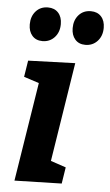

<svg xmlns="http://www.w3.org/2000/svg" viewBox="-55 -811 488 852"><g transform="rotate(5 189.0 -384.5)"><path d="M42.5 4.7 123.2 -503.4 172.8 -416.3 45 -457.9 56.5 -530.9 265.8 -538 185.2 -27.5 137.2 -116.3 264 -73.6 252.5 -0.6ZM112 -622.8Q82.9 -622.8 66.3 -641.9Q49.7 -660.9 49.7 -692Q49.7 -727.9 70.3 -750.9Q90.9 -773.8 124.1 -773.8Q153.2 -773.8 170.1 -755.2Q187 -736.6 187 -704.9Q187 -668.7 165.7 -645.7Q144.4 -622.8 112 -622.8ZM303.1 -622.8Q274 -622.8 257.4 -641.9Q240.8 -660.9 240.8 -692Q240.8 -727.9 261.4 -750.9Q282.1 -773.8 315.2 -773.8Q344.3 -773.8 361.2 -755.2Q378.1 -736.6 378.1 -704.9Q378.1 -668.7 356.8 -645.7Q335.5 -622.8 303.1 -622.8Z"/></g></svg>

Font: Bitter Thin
Style: Italic
Weight: 100
Italic angle: -9°
Designer: Sol Matas, and Bitter project Authors
Foundry: Sol Matas
Version: Version 2.002